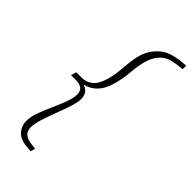

<svg xmlns="http://www.w3.org/2000/svg" viewBox="-270 -796 971 971"><g transform="rotate(45 215.0 -310.5)"><path d="M51 -296 60 -325H95Q132 -325 156.5 -345Q181 -365 195.5 -413.5Q205.5 -446 208.8 -480.8Q212 -515.5 215.5 -549.8Q219 -584 228.5 -615Q243 -661.5 282.2 -696.8Q321.5 -732 397 -739L429.5 -742L429 -716.5L393.5 -712.5Q339 -706.5 311.2 -681Q283.5 -655.5 270.5 -614.5Q258 -573.5 253.8 -518.8Q249.5 -464 233.5 -412.5Q207 -326 130.5 -307.5Q173.5 -293.5 173.5 -245.5Q173.5 -223 161.5 -186.2Q149.5 -149.5 133.5 -108Q117.5 -66.5 105.5 -28.5Q93.5 9.5 93.5 34.5Q93.5 84.5 153.5 91.5L186.5 95.5L179 121L148.5 118Q98.5 113 76.8 87.2Q55 61.5 55 27Q55 -1.5 68.2 -38.2Q81.5 -75 99 -113.8Q116.5 -152.5 129.8 -188Q143 -223.5 143 -249Q143 -296 86.5 -296Z"/></g></svg>

Font: Newsreader 6pt ExtraLight
Style: Italic
Weight: 275
Italic angle: -17°
Designer: Hugues Gentile
Foundry: Production Type
Version: Version 1.003; ttfautohint (v1.8.3)